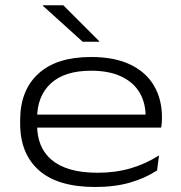

<svg xmlns="http://www.w3.org/2000/svg" viewBox="-20 -714 706 748"><path d="M351 14.5Q205.5 14.5 132 -50.2Q58.5 -115 58.5 -233V-245.5Q58.5 -362 129.5 -427Q200.5 -492 335 -492Q426 -492 487.5 -462.5Q549 -433 580 -380Q611 -327 611 -257V-254.5Q611 -245.5 610.2 -235.5Q609.5 -225.5 608 -217H545.5Q546.5 -226 547 -237.2Q547.5 -248.5 547.5 -259Q547.5 -313.5 523.5 -353.8Q499.5 -394 452 -416.2Q404.5 -438.5 335 -438.5Q231.5 -438.5 178 -389Q124.5 -339.5 124.5 -253V-246.5V-239V-226.5Q124.5 -184.5 138.2 -150.2Q152 -116 180.8 -91.5Q209.5 -67 254 -54Q298.5 -41 360.5 -41Q429.5 -41 488 -58Q546.5 -75 599.5 -108.5L592 -50Q545 -19.5 485.8 -2.5Q426.5 14.5 351 14.5ZM88.5 -217V-267.5H594V-217ZM226.5 -693.5 366.5 -553.5V-551.5H302L147 -691.5V-693.5Z"/></svg>

Font: Anek Latin Expanded Light
Style: Regular
Weight: 300
Width: 7
Designer: Yesha Goshar
Foundry: Ek Type
Version: Version 1.003